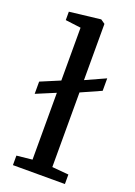

<svg xmlns="http://www.w3.org/2000/svg" viewBox="-155 -880 660 941"><g transform="rotate(20 175.0 -409.5)"><path d="M40.3 0V-49.6L121.4 -58.1V-406.7L21 -364.7V-428.5L121.4 -470.7V-746.2L40.6 -756.5V-800.3L201.6 -819.1H203L225 -803.8V-510.5L329.1 -557.7V-492.7L225 -446.2V-57.2L311.4 -49.6V0Z"/></g></svg>

Font: Merriweather Light
Style: Regular
Weight: 300
Designer: Eben Sorkin
Foundry: Eben Sorkin
Version: Version 2.100